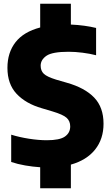

<svg xmlns="http://www.w3.org/2000/svg" viewBox="-20 -880 590 1020"><path d="M193.5 120V8.5Q154.5 6 114 -1Q73.5 -8 39.5 -19.5V-164.5Q83 -151 134.2 -143Q185.5 -135 228.5 -135Q297.5 -135 325.2 -154.8Q353 -174.5 353 -208.5Q353 -237 333.8 -254.2Q314.5 -271.5 259 -288L202 -305Q117 -329.5 68.2 -381.5Q19.5 -433.5 19.5 -519.5Q19.5 -600.5 62.5 -655.8Q105.5 -711 193.5 -734V-860H356.5V-749.5Q393.5 -748 428 -743.2Q462.5 -738.5 490.5 -731.5V-586.5Q458 -595 418.5 -600Q379 -605 344.5 -605Q258 -605 227 -583.8Q196 -562.5 196 -531Q196 -504 212.8 -488Q229.5 -472 278 -457L335 -440.5Q430.5 -413.5 480.2 -361.8Q530 -310 530 -222.5Q530 -141.5 485 -85.2Q440 -29 356.5 -5.5V120Z"/></svg>

Font: Encode Sans Semi Condensed ExtraBold
Style: Regular
Weight: 800
Width: 4
Designer: Multiple Designers
Foundry: Impallari Type
Version: Version 3.000; ttfautohint (v1.8.3) -l 8 -r 50 -G 200 -x 14 